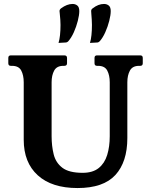

<svg xmlns="http://www.w3.org/2000/svg" viewBox="-20 -940 751 971"><path d="M689 -660Q702 -660 702 -647V-620Q702 -607 689 -607H683Q650 -607 637 -583Q624 -559 624 -524V-242Q624 -121 563.5 -55Q503 11 372 11Q242 11 171 -53.5Q100 -118 100 -233V-524Q100 -559 87.5 -583Q75 -607 41 -607H35Q22 -607 22 -620V-647Q22 -660 35 -660H305Q319 -660 319 -647V-620Q319 -607 305 -607H300Q267 -607 254 -583Q241 -559 241 -524V-251Q241 -202 251.5 -159.5Q262 -117 295.5 -91.5Q329 -66 398 -66Q449 -66 479 -90Q509 -114 522 -156Q535 -198 535 -251V-524Q535 -559 522.5 -583Q510 -607 476 -607H471Q458 -607 458 -620V-647Q458 -660 471 -660ZM276 -723Q281 -739 283.5 -762.5Q286 -786 286 -814Q286 -825 285 -840.5Q284 -856 282.5 -868.5Q281 -881 281 -884Q281 -892 289 -898Q319 -920 347 -920Q361 -920 371 -912Q381 -904 381 -884Q381 -864 373.5 -834.5Q366 -805 353.5 -777Q341 -749 325 -731Q319 -725 311 -725ZM435 -723Q440 -739 442.5 -762.5Q445 -786 445 -814Q445 -825 444 -840.5Q443 -856 442 -868.5Q441 -881 441 -884Q441 -893 449 -898Q477 -920 506 -920Q520 -920 530 -912Q540 -904 540 -884Q540 -864 532.5 -834.5Q525 -805 512.5 -777Q500 -749 484 -731Q478 -725 471 -725Z"/></svg>

Font: Young Serif
Style: Regular
Weight: 400
Designer: Bastien Sozeau
Foundry: NBR — Bastien Sozeau
Version: Version 3.004; ttfautohint (v1.8.4.7-5d5b);gftools[0.9.33]